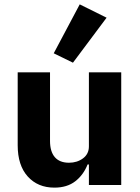

<svg xmlns="http://www.w3.org/2000/svg" viewBox="-20 -847 640 879"><path d="M387 -94H381Q362 -46 324.5 -17Q287 12 229 12Q153 12 107 -39Q61 -90 61 -182V-516H209V-202Q209 -153 231 -127.5Q253 -102 296 -102Q333 -102 360 -122Q387 -142 387 -177V-516H535V0H387ZM314 -560 226 -603 345 -827 468 -766Z"/></svg>

Font: iA Writer Duo V
Style: Regular
Weight: 400
Designer: Mike Abbink, Paul van der Laan, Pieter van Rosmalen, Oliver Reichenstein
Foundry: Information Architects Inc.
Version: Version 2.000